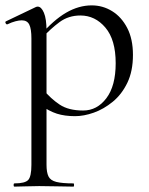

<svg xmlns="http://www.w3.org/2000/svg" viewBox="-22 -419 553 714"><path d="M31.6 275Q28.6 275 28.6 269Q28.6 263 31.6 263Q71.4 263 83.1 250Q94.8 237 94.8 194V-276.2Q94.8 -311.2 87 -327.3Q79.2 -343.4 58.8 -343.4Q49.2 -343.4 35.6 -339.9Q22 -336.4 5.6 -328.6Q1.6 -327.4 -1 -332.6Q-3.6 -337.8 0 -339.6L110.8 -392.6Q114.4 -394.4 118.2 -394.4Q131.6 -394.4 141.3 -371.6Q151 -348.8 151 -304.6V194Q151 222 158.3 237Q165.6 252 187.4 257.5Q209.2 263 251.2 263Q253.4 263 253.4 269Q253.4 275 251.2 275Q224.8 275 192.2 274Q159.6 273 123.8 273Q98.2 273 73.7 274Q49.2 275 31.6 275ZM257 13Q218.8 13 189.7 3.8Q160.6 -5.4 125 -30.4L139.2 -85.4Q166.8 -52 199.9 -30Q233 -8 287.2 -8Q339 -8 373.6 -53.8Q408.2 -99.6 408.2 -184Q408.2 -271.2 370 -316.3Q331.8 -361.4 277 -361.4Q232.8 -361.4 199.4 -336.8Q166 -312.2 134.4 -277.6L126 -285.6Q177 -344.6 223.9 -371.8Q270.8 -399 319 -399Q360.2 -399 395 -377.5Q429.8 -356 451.1 -315Q472.4 -274 472.4 -215Q472.4 -154.2 451.5 -111Q430.6 -67.8 397.2 -40.5Q363.8 -13.2 326.9 -0.1Q290 13 257 13Z"/></svg>

Font: Cormorant Infant Light
Style: Regular
Weight: 300
Designer: Christian Thalmann (Catharsis Fonts)
Foundry: Catharsis Fonts
Version: Version 4.001